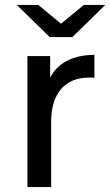

<svg xmlns="http://www.w3.org/2000/svg" viewBox="-20 -757 446 777"><path d="M91 0H187V-264C187 -376 240 -443 341 -443C347 -443 355 -443 362 -442V-535C277 -535 214 -503 183 -443V-530H91ZM181 -607H273L406 -737H319L227 -661L135 -737H48Z"/></svg>

Font: Chess Sans Medium
Style: Regular
Weight: 500
Designer: Wolf Bōese
Foundry: Wolf Bōese
Version: Version 7.223;Glyphs 3.3 (3306)